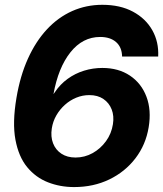

<svg xmlns="http://www.w3.org/2000/svg" viewBox="-20 -757 669 787"><path d="M283.7 9.8Q226.6 9.8 176.5 -9.8Q126.5 -29.3 91.3 -72Q56.2 -114.7 43.2 -184.6Q30.3 -254.4 47.4 -355.5Q62.5 -445.8 94.5 -516.6Q126.5 -587.4 172.4 -636.7Q218.3 -686 275.9 -711.7Q333.5 -737.3 399.4 -737.3Q472.7 -737.3 524.9 -709.2Q577.1 -681.2 604.2 -633.3Q631.3 -585.4 628.4 -525.4H480.5Q479.5 -564 455.6 -584.7Q431.6 -605.5 390.6 -605.5Q318.8 -605.5 268.8 -542.7Q218.8 -480 199.2 -371.1L205.1 -379.4Q226.6 -411.6 257.3 -433.8Q288.1 -456.1 324.5 -467.3Q360.8 -478.5 399.4 -478.5Q465.8 -478.5 512.7 -447Q559.6 -415.5 580.3 -360.6Q601.1 -305.7 589.4 -235.4Q577.6 -163.6 535.2 -108.2Q492.7 -52.7 428 -21.5Q363.3 9.8 283.7 9.8ZM289.6 -111.3Q327.1 -111.3 359.6 -129.4Q392.1 -147.5 414.6 -178.5Q437 -209.5 442.9 -248Q448.2 -281.7 437.7 -308.6Q427.2 -335.4 403.8 -351.3Q380.4 -367.2 346.2 -367.2Q318.4 -367.2 292.7 -356.7Q267.1 -346.2 246.1 -327.4Q225.1 -308.6 210.9 -283.9Q196.8 -259.3 192.4 -231Q187 -196.8 197.5 -169.7Q208 -142.6 231.7 -127Q255.4 -111.3 289.6 -111.3Z"/></svg>

Font: Inter Tight
Style: Bold Italic
Weight: 700
Italic angle: -9.39999°
Designer: Rasmus Andersson
Foundry: rsms
Version: Version 3.004